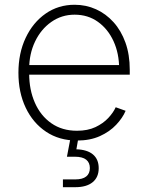

<svg xmlns="http://www.w3.org/2000/svg" viewBox="-20 -570 610 794"><path d="M298.3 11.2Q225.1 11.2 170.7 -25.1Q116.2 -61.5 86.2 -124.8Q56.2 -188 56.2 -269Q56.2 -350.1 86.2 -413.6Q116.2 -477.1 168.7 -513.7Q221.2 -550.3 288.6 -550.3Q335.9 -550.3 377 -531.7Q418 -513.2 449.5 -478.3Q481 -443.4 498.8 -393.8Q516.6 -344.2 516.6 -281.2V-261.2H83.5V-300.8H492.2L472.7 -285.6Q472.7 -349.1 449.5 -399.7Q426.3 -450.2 385 -479.7Q343.8 -509.3 288.6 -509.3Q234.9 -509.3 192.1 -479.2Q149.4 -449.2 125 -398.2Q100.6 -347.2 100.6 -284.2V-266.1Q100.6 -198.7 124.3 -145Q147.9 -91.3 192.4 -60.3Q236.8 -29.3 298.3 -29.3Q342.8 -29.3 374.8 -44.4Q406.7 -59.6 427.7 -82Q448.7 -104.5 458.5 -126.5L499.5 -111.8Q487.3 -82.5 460.4 -54Q433.6 -25.4 393.1 -7.1Q352.5 11.2 298.3 11.2ZM240.2 204.1V171.9H291.5Q321.3 171.9 336.4 159.9Q351.6 147.9 351.6 125Q351.6 102.5 336.4 90.3Q321.3 78.1 289.1 78.1H256.8L274.4 -14.2H304.2V0L295.9 47.4Q340.8 48.8 364.5 68.8Q388.2 88.9 388.2 125.5Q388.2 163.1 363 183.6Q337.9 204.1 291.5 204.1Z"/></svg>

Font: Inter 16pt ExtraLight
Style: Regular
Weight: 250
Version: Version 4.001;git-66647c0bb